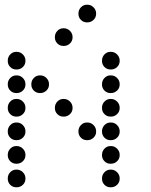

<svg xmlns="http://www.w3.org/2000/svg" viewBox="-20 -808 640 815"><path d="M349 -788Q334 -788 323.5 -777Q313 -766 313 -751V-749Q313 -734 323.5 -723.5Q334 -713 349 -713H351Q366 -713 377 -723.5Q388 -734 388 -749V-751Q388 -766 377 -777Q366 -788 351 -788ZM249 -688Q234 -688 223.5 -677Q213 -666 213 -651V-649Q213 -634 223.5 -623.5Q234 -613 249 -613H251Q266 -613 277 -623.5Q288 -634 288 -649V-651Q288 -666 277 -677Q266 -688 251 -688ZM49 -588Q34 -588 23.5 -577Q13 -566 13 -551V-549Q13 -534 23.5 -523.5Q34 -513 49 -513H51Q66 -513 77 -523.5Q88 -534 88 -549V-551Q88 -566 77 -577Q66 -588 51 -588ZM449 -588Q434 -588 423.5 -577Q413 -566 413 -551V-549Q413 -534 423.5 -523.5Q434 -513 449 -513H451Q466 -513 477 -523.5Q488 -534 488 -549V-551Q488 -566 477 -577Q466 -588 451 -588ZM49 -488Q34 -488 23.5 -477Q13 -466 13 -451V-449Q13 -434 23.5 -423.5Q34 -413 49 -413H51Q66 -413 77 -423.5Q88 -434 88 -449V-451Q88 -466 77 -477Q66 -488 51 -488ZM149 -488Q134 -488 123.5 -477Q113 -466 113 -451V-449Q113 -434 123.5 -423.5Q134 -413 149 -413H151Q166 -413 177 -423.5Q188 -434 188 -449V-451Q188 -466 177 -477Q166 -488 151 -488ZM449 -488Q434 -488 423.5 -477Q413 -466 413 -451V-449Q413 -434 423.5 -423.5Q434 -413 449 -413H451Q466 -413 477 -423.5Q488 -434 488 -449V-451Q488 -466 477 -477Q466 -488 451 -488ZM49 -388Q34 -388 23.5 -377Q13 -366 13 -351V-349Q13 -334 23.5 -323.5Q34 -313 49 -313H51Q66 -313 77 -323.5Q88 -334 88 -349V-351Q88 -366 77 -377Q66 -388 51 -388ZM249 -388Q234 -388 223.5 -377Q213 -366 213 -351V-349Q213 -334 223.5 -323.5Q234 -313 249 -313H251Q266 -313 277 -323.5Q288 -334 288 -349V-351Q288 -366 277 -377Q266 -388 251 -388ZM449 -388Q434 -388 423.5 -377Q413 -366 413 -351V-349Q413 -334 423.5 -323.5Q434 -313 449 -313H451Q466 -313 477 -323.5Q488 -334 488 -349V-351Q488 -366 477 -377Q466 -388 451 -388ZM49 -288Q34 -288 23.5 -277Q13 -266 13 -251V-249Q13 -234 23.5 -223.5Q34 -213 49 -213H51Q66 -213 77 -223.5Q88 -234 88 -249V-251Q88 -266 77 -277Q66 -288 51 -288ZM349 -288Q334 -288 323.5 -277Q313 -266 313 -251V-249Q313 -234 323.5 -223.5Q334 -213 349 -213H351Q366 -213 377 -223.5Q388 -234 388 -249V-251Q388 -266 377 -277Q366 -288 351 -288ZM449 -288Q434 -288 423.5 -277Q413 -266 413 -251V-249Q413 -234 423.5 -223.5Q434 -213 449 -213H451Q466 -213 477 -223.5Q488 -234 488 -249V-251Q488 -266 477 -277Q466 -288 451 -288ZM49 -188Q34 -188 23.5 -177Q13 -166 13 -151V-149Q13 -134 23.5 -123.5Q34 -113 49 -113H51Q66 -113 77 -123.5Q88 -134 88 -149V-151Q88 -166 77 -177Q66 -188 51 -188ZM449 -188Q434 -188 423.5 -177Q413 -166 413 -151V-149Q413 -134 423.5 -123.5Q434 -113 449 -113H451Q466 -113 477 -123.5Q488 -134 488 -149V-151Q488 -166 477 -177Q466 -188 451 -188ZM49 -88Q34 -88 23.5 -77Q13 -66 13 -51V-49Q13 -34 23.5 -23.5Q34 -13 49 -13H51Q66 -13 77 -23.5Q88 -34 88 -49V-51Q88 -66 77 -77Q66 -88 51 -88ZM449 -88Q434 -88 423.5 -77Q413 -66 413 -51V-49Q413 -34 423.5 -23.5Q434 -13 449 -13H451Q466 -13 477 -23.5Q488 -34 488 -49V-51Q488 -66 477 -77Q466 -88 451 -88Z"/></svg>

Font: Doto Rounded
Style: Bold
Weight: 700
Monospace: yes
Version: Version 1.000